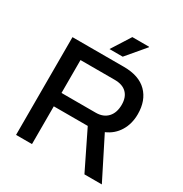

<svg xmlns="http://www.w3.org/2000/svg" viewBox="-196 -1018 1114 1167"><g transform="rotate(30 361.0 -434.0)"><path d="M312 -735.8 396 -868.2H513.2L514.2 -865.2L404.8 -735.8ZM81.1 0V-686H441.9Q548.3 -686 603.8 -630.4Q659.2 -574.7 659.2 -479Q659.2 -411.1 627.9 -359.9Q596.7 -308.6 540 -284.2L683.1 0H561L431.2 -265.1H192.9V0ZM192.9 -358.9H433.1Q485.8 -358.9 515.9 -391.1Q545.9 -423.3 545.9 -480Q545.9 -532.2 517.1 -561Q488.3 -589.8 433.1 -589.8H192.9Z"/></g></svg>

Font: Archivo Medium
Style: Regular
Weight: 500
Designer: Hector Gatti
Foundry: Omnibus-Type
Version: Version 2.001